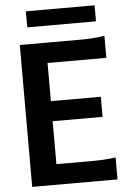

<svg xmlns="http://www.w3.org/2000/svg" viewBox="-62 -993 702 1038"><g transform="rotate(-5 289.0 -474.0)"><path d="M70 0V-770H401Q434 -770 463.8 -772.2Q493.5 -774.5 530 -779V-660H211V-453H482V-344H211V-111H405Q438 -111 466.5 -112.8Q495 -114.5 533 -119V0ZM118.5 -948.5H491.5V-861.5H118.5Z"/></g></svg>

Font: Junction
Style: Bold
Weight: 700
Designer: Caroline Hadilaksono
Foundry: Caroline Hadilaksono, Tyler Finck, The League of Moveable Type
Version: Version 2.000; ttfautohint (v1.8.3)